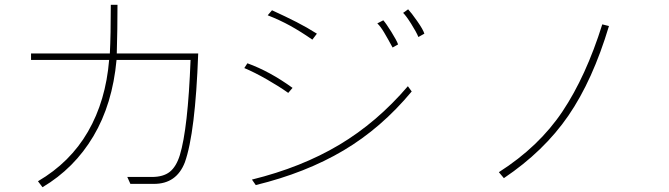

<svg xmlns="http://www.w3.org/2000/svg" viewBox="-20 -723 2800 804"><path d="M616 18Q664 18 691 -3.5Q718 -25 733 -73Q767 -184 778 -472H468Q451 -287 371 -152.5Q291 -18 158 61L139 36Q274 -43 348.5 -172Q423 -301 437 -472H110V-499H440Q444 -576 444 -703H472Q472 -601 469 -499H810Q798 -166 754 -43Q719 47 625 47H526L513 18Z M1732 -568Q1724 -588 1702 -623Q1680 -658 1668 -669L1689 -684Q1703 -669 1727.5 -634Q1752 -599 1757 -582ZM1288 -557Q1239 -591 1195.5 -615Q1152 -639 1101 -659L1119 -680Q1178 -653 1222 -630.5Q1266 -608 1307 -582ZM1624 -524Q1604 -561 1588.5 -587Q1573 -613 1560 -625L1585 -638Q1596 -626 1618.5 -590Q1641 -554 1647 -537ZM1187 -334Q1149 -361 1097.5 -390.5Q1046 -420 1003 -438L1016 -458Q1110 -424 1205 -355ZM1704 -340Q1577 -187 1418.5 -93Q1260 1 1051 52L1035 29Q1242 -22 1400.5 -116.5Q1559 -211 1688 -362Z M2069 -2Q2237 -109 2335.5 -256.5Q2434 -404 2502 -621L2530 -614Q2462 -387 2360 -238.5Q2258 -90 2090 23Z"/></svg>

Font: LINE Seed Sans KR Thin
Style: Regular
Weight: 250
Designer: LINE BX Design & Sandoll Inc & Dalton Maag Ltd
Foundry: Sandoll Inc.
Version: Version 1.000